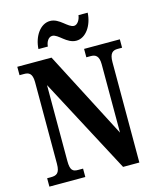

<svg xmlns="http://www.w3.org/2000/svg" viewBox="-133 -1012 910 1105"><g transform="rotate(-15 322.5 -460.0)"><path d="M390 -771C447 -771 490 -835 494 -910H439C436 -883 419 -857 399 -857C363 -857 328 -920 272 -920C213 -920 170 -855 166 -781H222C224 -808 239 -834 262 -834C298 -834 332 -771 390 -771ZM22 0H236V-50H208C176 -50 160 -58 160 -116V-568L461 0H558V-598C558 -651 577 -664 606 -664H633V-714H420V-664H447C474 -664 495 -653 495 -602V-195L226 -714H22V-664H49C76 -664 98 -656 98 -602V-116C98 -58 77 -50 43 -50H22Z"/></g></svg>

Font: Noto Serif Khmer ExtraCondensed
Style: Bold
Weight: 700
Width: 2
Designer: Danh Hong and the Monotype Design Team
Foundry: Monotype Imaging Inc.
Version: Version 2.004